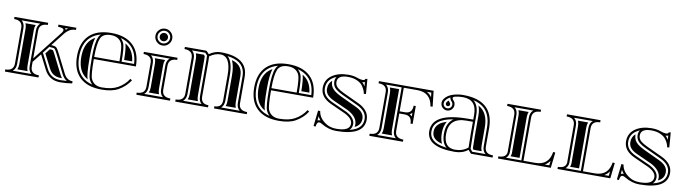

<svg xmlns="http://www.w3.org/2000/svg" viewBox="-34 -1432 7510 2107"><g transform="rotate(10 3720.5 -379.0)"><path d="M29.3 -609.4H404.3V-585.4Q310.5 -585.4 310.5 -503.4V-196.3L570.1 -527.6Q583.7 -544.9 583.7 -557.4Q583.7 -584 519 -585.4V-609.4H718.3V-585.4Q683.8 -585.4 656.2 -572.5Q620.6 -553.5 593 -518.1L479.7 -373.5Q518.3 -373.5 535.2 -361.8Q552 -350.1 578.9 -293.7L680.9 -91.3Q714.8 -23.9 779.3 -23.9V0Q711.4 10.7 646 10.7Q523.4 10.7 468 -98.1L387.9 -255.4L310.5 -158.2V-106Q310.5 -23.9 404.3 -23.9V0H29.3V-23.9Q123 -23.9 123 -106V-503.4Q123 -585.4 29.3 -585.4ZM286.6 -106V-503.4Q286.6 -557.9 321 -585.4H112.5Q147 -557.9 147 -503.4V-106Q147 -51.5 112.5 -23.9H321Q286.6 -51.5 286.6 -106ZM464.8 -354.5 402.3 -274.7Q406.5 -271.5 409.2 -266.1L489.3 -108.9Q514.2 -59.8 553.1 -36.5Q592 -13.2 646 -13.2Q680.9 -13.2 716.3 -16.4Q681.6 -36.6 659.4 -80.6L557.4 -283.2Q537.4 -325.2 524.7 -339.1L521.5 -342.3Q511.2 -349.6 479.7 -349.6Q470.9 -349.6 464.8 -354.5ZM262.7 -106Q262.7 -73.2 273.7 -47.9H159.9Q170.9 -73.2 170.9 -106V-503.4Q170.9 -536.1 159.9 -561.5H273.7Q262.7 -536.1 262.7 -503.4ZM597.4 -585.4Q604.5 -577.4 606.4 -566.9Q618.4 -577.1 631.1 -585.4ZM507.1 -323Q517.3 -311.8 535.9 -272.7L638.2 -69.8Q647.2 -52 658.2 -37.1H646Q598.6 -37.1 565.4 -57.1Q532.5 -76.9 510.7 -119.9L432.1 -273.9L473.1 -326.2Q480.7 -328.1 503.7 -323.5Z M1107.4 -13.2Q1216.1 -13.2 1281.5 -49.8Q1355.7 -91.3 1399.4 -160.2L1419.7 -147.2Q1373.5 -74.7 1293.2 -28.8Q1224.1 10.7 1107.4 10.7Q948.2 10.7 863.8 -70.1Q779.3 -150.9 779.3 -304.7Q779.3 -458 864.7 -539.3Q949.5 -620.1 1107.4 -620.1Q1265.1 -620.1 1350.1 -539.3Q1435.5 -458 1435.5 -304.7H966.8Q966.8 -126.5 984.4 -86.9Q1017.1 -13.2 1107.4 -13.2ZM966.8 -328.6H1248Q1248 -486.6 1230.5 -524.7Q1197.5 -596.2 1107.4 -596.2Q1018.1 -596.2 992.7 -536.4Q966.8 -475.1 966.8 -328.6ZM942.9 -328.6Q942.9 -480.2 970.7 -545.7Q976.6 -559.6 985.4 -571Q990.7 -577.9 996.1 -583.3Q926.8 -565.2 881.3 -522Q803.2 -447.8 803.2 -304.7Q803.2 -161.1 880.4 -87.4Q927.2 -42.5 1000.2 -24.7Q976.6 -45.2 962.4 -77.1Q942.9 -121.3 942.9 -304.7ZM1216.1 -584Q1238.3 -564.5 1252.2 -534.7Q1272 -491.7 1272 -328.6H1411.1Q1405 -454.1 1333.5 -522Q1287.1 -566.2 1216.1 -584ZM918.9 -328.6V-304.7Q918.9 -127.4 938 -74.2Q915 -87.2 896.7 -104.7Q827.1 -171.4 827.1 -304.7Q827.1 -437.5 897.7 -504.6Q917.2 -523.2 941.9 -536.6Q918.9 -466.3 918.9 -328.6ZM1278.1 -533.7Q1299.6 -521.2 1317.1 -504.6Q1374.5 -450.2 1385.3 -352.5H1295.9Q1294.4 -484.6 1278.1 -533.7Z M1494.1 -478H1869.1V-454.1Q1775.4 -454.1 1775.4 -372.1V-106Q1775.4 -23.9 1869.1 -23.9V0H1494.1V-23.9Q1587.9 -23.9 1587.9 -106V-372.1Q1587.9 -454.1 1494.1 -454.1ZM1577.4 -23.9H1785.9Q1751.5 -51.5 1751.5 -106V-372.1Q1751.5 -426.5 1785.9 -454.1H1577.4Q1611.8 -426.5 1611.8 -372.1V-106Q1611.8 -51.5 1577.4 -23.9ZM1632.4 -724.5Q1611.8 -703.9 1611.8 -675.3Q1611.8 -646.7 1632.4 -626.1Q1653.1 -605.5 1681.6 -605.5Q1710.2 -605.5 1730.8 -626.1Q1751.5 -646.7 1751.5 -675.3Q1751.5 -703.9 1730.8 -724.5Q1710.2 -745.1 1681.6 -745.1Q1653.1 -745.1 1632.4 -724.5ZM1624.8 -47.9Q1635.7 -73.2 1635.7 -106V-372.1Q1635.7 -404.8 1624.8 -430.2H1738.5Q1727.5 -404.8 1727.5 -372.1V-106Q1727.5 -73.2 1738.5 -47.9ZM1587.9 -675.3Q1587.9 -713.9 1615.5 -741.5Q1643.1 -769 1681.6 -769Q1720.2 -769 1747.8 -741.5Q1775.4 -713.9 1775.4 -675.3Q1775.4 -636.7 1747.8 -609.1Q1720.2 -581.5 1681.6 -581.5Q1643.1 -581.5 1615.5 -609.1Q1587.9 -636.7 1587.9 -675.3ZM1649.3 -642.9Q1635.7 -656.5 1635.7 -675.3Q1635.7 -694.1 1649.3 -707.6Q1662.8 -721.2 1681.6 -721.2Q1700.4 -721.2 1714 -707.6Q1727.5 -694.1 1727.5 -675.3Q1727.5 -656.5 1714 -642.9Q1700.4 -629.4 1681.6 -629.4Q1662.8 -629.4 1649.3 -642.9Z M2011 -585.4Q2045.4 -557.9 2045.4 -503.4V-106Q2045.4 -51.5 2011 -23.9H2216.8Q2185.1 -51.5 2185.1 -106V-503.4Q2185.1 -536.6 2183.6 -550Q2183.1 -554.7 2184.1 -558.8Q2182.6 -559.8 2181.2 -561Q2176.8 -564.9 2165.8 -578.1Q2161.6 -583.3 2158.7 -585.4ZM2641.4 -23.9Q2606.9 -51.5 2606.9 -106V-398.4Q2606.9 -429.7 2600.3 -455.9Q2593.8 -482.2 2579 -505.1Q2564.2 -528.1 2541.1 -545Q2518.1 -562 2484.3 -574.1Q2450.4 -586.2 2406.7 -591.6Q2467.3 -537.8 2467.3 -386.7V-106Q2467.3 -51.5 2435.5 -23.9ZM2021.5 -106V-503.4Q2021.5 -585.4 1927.7 -585.4V-609.4H2160.9Q2171.4 -609.4 2184.4 -593.3Q2197.5 -577.1 2200 -577.1Q2261.5 -620.1 2326.2 -620.1Q2630.9 -620.1 2630.9 -398.4V-106Q2630.9 -23.9 2724.6 -23.9V0H2359.4V-23.9Q2443.4 -23.9 2443.4 -106V-386.7Q2443.4 -596.2 2326.2 -596.2Q2265.9 -596.2 2207.3 -552.7Q2209 -538.1 2209 -503.4V-106Q2209 -23.9 2293 -23.9V0H1927.7V-23.9Q2021.5 -23.9 2021.5 -106ZM2058.3 -561.5H2148.7Q2158.2 -549.8 2159.9 -545.7Q2161.1 -533.2 2161.1 -503.4V-106Q2161.1 -73.2 2171.4 -47.9H2058.3Q2069.3 -73.2 2069.3 -106V-503.4Q2069.3 -536.1 2058.3 -561.5ZM2594 -47.9H2481Q2491.2 -73.2 2491.2 -106V-386.7Q2491.2 -493.9 2461.4 -556.4Q2469 -554.2 2487.9 -547.5Q2506.8 -540.8 2526.6 -526Q2546.4 -511.2 2559 -491.8Q2571.5 -472.4 2577.3 -449.6Q2583 -426.8 2583 -398.4V-106Q2583 -73.2 2594 -47.9Z M3082 -13.2Q3190.7 -13.2 3256.1 -49.8Q3330.3 -91.3 3374 -160.2L3394.3 -147.2Q3348.1 -74.7 3267.8 -28.8Q3198.7 10.7 3082 10.7Q2922.9 10.7 2838.4 -70.1Q2753.9 -150.9 2753.9 -304.7Q2753.9 -458 2839.4 -539.3Q2924.1 -620.1 3082 -620.1Q3239.7 -620.1 3324.7 -539.3Q3410.2 -458 3410.2 -304.7H2941.4Q2941.4 -126.5 2959 -86.9Q2991.7 -13.2 3082 -13.2ZM2941.4 -328.6H3222.7Q3222.7 -486.6 3205.1 -524.7Q3172.1 -596.2 3082 -596.2Q2992.7 -596.2 2967.3 -536.4Q2941.4 -475.1 2941.4 -328.6ZM2917.5 -328.6Q2917.5 -480.2 2945.3 -545.7Q2951.2 -559.6 2960 -571Q2965.3 -577.9 2970.7 -583.3Q2901.4 -565.2 2856 -522Q2777.8 -447.8 2777.8 -304.7Q2777.8 -161.1 2855 -87.4Q2901.9 -42.5 2974.9 -24.7Q2951.2 -45.2 2937 -77.1Q2917.5 -121.3 2917.5 -304.7ZM3190.7 -584Q3212.9 -564.5 3226.8 -534.7Q3246.6 -491.7 3246.6 -328.6H3385.7Q3379.6 -454.1 3308.1 -522Q3261.7 -566.2 3190.7 -584ZM2893.6 -328.6V-304.7Q2893.6 -127.4 2912.6 -74.2Q2889.6 -87.2 2871.3 -104.7Q2801.8 -171.4 2801.8 -304.7Q2801.8 -437.5 2872.3 -504.6Q2891.8 -523.2 2916.5 -536.6Q2893.6 -466.3 2893.6 -328.6ZM3252.7 -533.7Q3274.2 -521.2 3291.7 -504.6Q3349.1 -450.2 3359.9 -352.5H3270.5Q3269 -484.6 3252.7 -533.7Z M3944.1 -525.1 3940.4 -572.8Q3934.1 -569.6 3926 -567.9Q3925.5 -567.9 3911.4 -566.7H3910.9Q3925.3 -554 3935.1 -539.3Q3939.9 -532 3944.1 -525.1ZM3500.5 -67.1Q3508.1 -71.5 3515.6 -72.8Q3525.1 -74 3533 -72.8Q3516.4 -92 3505.6 -114ZM3864 -26.4Q3902.3 -34.9 3930.2 -48.8Q3958 -62.7 3974.9 -81.4Q3991.7 -100.1 3999.6 -122.1Q4007.6 -144 4007.6 -170.7Q4007.6 -214.1 3980.7 -249.1Q3953.9 -284.2 3896.2 -311L3720.5 -393.1Q3674.8 -414.8 3648.9 -436Q3608.2 -469.2 3608.2 -519.3Q3608.2 -551.8 3624.3 -574.5Q3600.8 -564.9 3580.8 -551Q3519 -508.5 3519 -430.2Q3519 -386.5 3544.4 -353Q3571.3 -317.6 3629.2 -291.3L3795.2 -216.1Q3893.6 -165 3893.6 -95Q3893.6 -52.2 3864 -26.4ZM3939.9 -608.4 3961.4 -610.8 3974.4 -445.6 3950.4 -443.1Q3947.3 -478.5 3915.3 -525.9Q3895 -555.9 3851.9 -576Q3808.8 -596.2 3748 -596.2Q3632.1 -596.2 3632.1 -519.3Q3632.1 -480.7 3664.1 -454.6Q3687.7 -435.3 3730.7 -414.8L3906.5 -332.8Q4031.2 -274.2 4031.5 -170.7Q4031.5 10.7 3720.9 10.7Q3678.5 10.7 3639.2 -1Q3592.5 -15.1 3553.7 -39.1Q3536.9 -49.6 3524.7 -49.6Q3497.1 -49.6 3492.2 2.4L3468.8 0L3488.5 -175.8L3512.5 -173.3Q3524.4 -88.1 3616.7 -36.9Q3659.4 -13.2 3720.9 -13.2Q3869.6 -13.2 3869.6 -95Q3869.6 -150.6 3784.7 -194.6L3619.4 -269.5Q3555.9 -298.3 3525.4 -338.6Q3495.4 -378.2 3495.1 -430.2Q3495.1 -521.2 3567.1 -570.8Q3638.9 -620.1 3748 -620.1Q3805.9 -620.1 3845 -605.5Q3884.8 -590.6 3911.4 -590.6Q3936.8 -590.6 3939.9 -608.4ZM3914.8 -68.1Q3917.5 -81.1 3917.5 -95Q3917.5 -137.5 3889.2 -173.3Q3860.8 -209.2 3805.7 -237.5L3639.2 -313Q3586.7 -336.7 3563.5 -367.4Q3543 -394.5 3543 -430.2V-430.7Q3543 -489.7 3584.2 -523.9V-519.3Q3584.2 -458 3633.8 -417.5Q3661.9 -394.5 3710.2 -371.6L3886.2 -289.3Q3938.5 -264.9 3961.7 -234.6Q3983.6 -206.1 3983.6 -170.7V-170.4Q3983.6 -148.4 3977.1 -130.4Q3970.7 -112.8 3957 -97.4Q3943.1 -82 3919.4 -70.3Z M4090.1 -609.4H4699.5L4719 -436L4695.1 -433.6Q4672.9 -585.4 4521.7 -585.4H4371.3V-322.5H4429.9Q4512 -322.5 4512 -410.2H4535.9V-210.9H4512Q4512 -298.6 4429.9 -298.6H4371.3V-106Q4371.3 -23.9 4465.1 -23.9V0H4090.1V-23.9Q4183.8 -23.9 4183.8 -106V-503.4Q4183.8 -585.4 4090.1 -585.4ZM4347.4 -106V-585.4H4173.3Q4207.8 -557.9 4207.8 -503.4V-106Q4207.8 -51.5 4173.3 -23.9H4381.8Q4347.4 -51.5 4347.4 -106ZM4512 -289.8V-331.3Q4501.2 -318.4 4485.6 -310.5Q4501.2 -302.7 4512 -289.8ZM4683.8 -534.2 4678 -585.4H4627.7Q4661.9 -566.9 4683.8 -534.2ZM4323.5 -561.5V-106Q4323.5 -74.2 4334.7 -47.9H4220.5Q4231.7 -74 4231.7 -106V-503.4Q4231.7 -535.2 4220.5 -561.5Z M5182.9 -349.1H5110.6Q4916.3 -349.1 4916.3 -167Q4916.3 -13.2 5042.2 -13.2Q5125.5 -13.2 5185.3 -62.5Q5182.9 -135.3 5182.9 -215.1ZM4808.1 -493.9Q4808.1 -519 4823.2 -540.5Q4856 -586.2 4924.1 -605.5Q4976.1 -620.1 5028.1 -620.1Q5370.4 -620.1 5370.4 -309.6V-106Q5370.4 -23.9 5464.1 -23.9V0H5229.7Q5218 0 5205.1 -19.5Q5192.1 -39.1 5187.5 -36.1Q5128.4 10.7 5042.2 10.7Q4728.8 10.7 4728.8 -167Q4728.8 -373 5130.1 -373H5182.9V-426.8Q5182.9 -596.2 5028.1 -596.2Q4986.6 -596.2 4945.1 -586.9Q4918.5 -581.1 4918.5 -567.1Q4918.5 -557.6 4930.9 -544.4Q4951.9 -523.9 4951.9 -493.7Q4951.9 -463.9 4930.9 -442.9Q4909.9 -421.9 4880.1 -421.9Q4850.3 -421.9 4829.3 -442.9Q4808.3 -463.9 4808.1 -493.9ZM4832 -493.9Q4832 -473.9 4846.2 -459.7Q4860.1 -445.8 4880 -445.8Q4899.9 -445.8 4913.9 -459.8Q4928 -473.9 4928 -493.7Q4928 -513.9 4913.8 -527.6Q4900.9 -541.3 4896.7 -553.7Q4896.5 -554.7 4896.1 -556.6Q4895.8 -558.6 4895.4 -561.8Q4895 -564.9 4894.5 -567.1V-569.1Q4861.3 -553 4842.8 -526.6Q4832 -511.5 4832 -493.9ZM4947.8 -18.1Q4940.7 -23.9 4933.8 -31.2Q4921.1 -44.9 4912.2 -63Q4903.3 -81.1 4897.8 -107.8Q4892.3 -134.5 4892.3 -167Q4892.3 -266.6 4947 -319.8Q4965.6 -337.6 4970.9 -338.6Q4915.3 -330.1 4876.7 -316.4Q4833.3 -300.8 4805.4 -278.1Q4777.6 -255.4 4765.1 -228Q4752.7 -200.7 4752.7 -167Q4752.7 -138.7 4762.2 -115.5Q4771.7 -92.3 4793.2 -73Q4814.7 -53.7 4847.9 -40.5Q4881.1 -27.8 4930.2 -20.5ZM5214.6 -46.9Q5218.5 -42.5 5225.1 -32.7Q5229.5 -26.1 5232.2 -23.9H5380.9Q5346.4 -51.5 5346.4 -106V-309.6Q5346.4 -352.3 5339.8 -388.4Q5333.3 -424.6 5318.4 -456.7Q5303.5 -488.8 5280.5 -513.3Q5257.6 -537.8 5223.9 -556Q5190.2 -574.2 5146.7 -584.2Q5206.8 -535.6 5206.8 -426.8V-215.1Q5206.8 -136 5209.2 -63.2L5209.7 -51.5ZM4856 -494.1Q4856 -504.2 4862.3 -512.7Q4869.9 -523.4 4880.6 -532.2Q4887 -521.5 4896.7 -511Q4904.1 -503.9 4904.1 -493.7Q4904.1 -483.6 4897.1 -476.7Q4890.1 -469.7 4880.1 -469.7Q4870.1 -469.7 4863.3 -476.8Q4856 -483.9 4856 -494.1ZM4900.4 -299.1Q4868.4 -245.8 4868.4 -167Q4868.4 -132.1 4874.5 -103Q4880.6 -73.2 4890.9 -52.5V-52.2Q4871.8 -56.9 4856.7 -63Q4827.4 -74.5 4809.1 -90.8Q4791.7 -106.4 4784.4 -124.5Q4776.6 -143.3 4776.6 -167Q4776.6 -195.6 4786.9 -218Q4797.1 -240.2 4820.6 -259.8Q4845.2 -280 4885 -293.9Q4892.3 -296.6 4900.4 -299.1ZM5243.7 -47.9Q5237.3 -56.9 5233.2 -61.8V-64.2Q5230.7 -136.5 5230.7 -215.1V-426.8Q5230.7 -490 5211.7 -535.4L5212.4 -534.9Q5242.7 -518.6 5263.1 -496.8Q5283.4 -475.1 5296.6 -446.5Q5310.3 -417.2 5316.2 -384.3Q5322.5 -350.3 5322.5 -309.6V-106Q5322.5 -73.2 5333.5 -47.9Z M5804 -23.9H5934.8Q6085.9 -23.9 6108.2 -175.8L6132.1 -173.3L6112.5 0H5523.9V-23.9Q5609.4 -23.9 5616.5 -85.9V-503.4Q5616.5 -585.4 5522.7 -585.4V-609.4H5896.5V-585.4Q5804 -585.4 5804 -503.4ZM5609.1 -23.9H5780V-503.4Q5780 -558.1 5814.2 -585.4H5606Q5640.4 -557.9 5640.4 -503.4V-85.9Q5640.4 -84.5 5640.1 -83.3Q5636 -45.4 5609.1 -23.9ZM6096.9 -75.2Q6075 -42.5 6040.8 -23.9H6091.1ZM5655.8 -47.9Q5661.9 -63 5664.1 -80.6Q5664.3 -83.3 5664.3 -85.9V-503.4Q5664.3 -536.1 5653.3 -561.5H5766.8Q5756.1 -536.1 5756.1 -503.4V-47.9Z M6467 -23.9H6597.9Q6749 -23.9 6771.2 -175.8L6795.2 -173.3L6775.6 0H6187V-23.9Q6272.5 -23.9 6279.5 -85.9V-503.4Q6279.5 -585.4 6185.8 -585.4V-609.4H6559.6V-585.4Q6467 -585.4 6467 -503.4ZM6272.2 -23.9H6443.1V-503.4Q6443.1 -558.1 6477.3 -585.4H6269Q6303.5 -557.9 6303.5 -503.4V-85.9Q6303.5 -84.5 6303.2 -83.3Q6299.1 -45.4 6272.2 -23.9ZM6760 -75.2Q6738 -42.5 6703.9 -23.9H6754.2ZM6318.8 -47.9Q6325 -63 6327.1 -80.6Q6327.4 -83.3 6327.4 -85.9V-503.4Q6327.4 -536.1 6316.4 -561.5H6429.9Q6419.2 -536.1 6419.2 -503.4V-47.9Z M7324.2 -525.1 7320.6 -572.8Q7314.2 -569.6 7306.2 -567.9Q7305.7 -567.9 7291.5 -566.7H7291Q7305.4 -554 7315.2 -539.3Q7320.1 -532 7324.2 -525.1ZM6880.6 -67.1Q6888.2 -71.5 6895.8 -72.8Q6905.3 -74 6913.1 -72.8Q6896.5 -92 6885.7 -114ZM7244.1 -26.4Q7282.5 -34.9 7310.3 -48.8Q7338.1 -62.7 7355 -81.4Q7371.8 -100.1 7379.8 -122.1Q7387.7 -144 7387.7 -170.7Q7387.7 -214.1 7360.8 -249.1Q7334 -284.2 7276.4 -311L7100.6 -393.1Q7054.9 -414.8 7029.1 -436Q6988.3 -469.2 6988.3 -519.3Q6988.3 -551.8 7004.4 -574.5Q6981 -564.9 6960.9 -551Q6899.2 -508.5 6899.2 -430.2Q6899.2 -386.5 6924.6 -353Q6951.4 -317.6 7009.3 -291.3L7175.3 -216.1Q7273.7 -165 7273.7 -95Q7273.7 -52.2 7244.1 -26.4ZM7320.1 -608.4 7341.6 -610.8 7354.5 -445.6 7330.6 -443.1Q7327.4 -478.5 7295.4 -525.9Q7275.1 -555.9 7232.1 -576Q7189 -596.2 7128.2 -596.2Q7012.2 -596.2 7012.2 -519.3Q7012.2 -480.7 7044.2 -454.6Q7067.9 -435.3 7110.8 -414.8L7286.6 -332.8Q7411.4 -274.2 7411.6 -170.7Q7411.6 10.7 7101.1 10.7Q7058.6 10.7 7019.3 -1Q6972.7 -15.1 6933.8 -39.1Q6917 -49.6 6904.8 -49.6Q6877.2 -49.6 6872.3 2.4L6848.9 0L6868.7 -175.8L6892.6 -173.3Q6904.5 -88.1 6996.8 -36.9Q7039.6 -13.2 7101.1 -13.2Q7249.8 -13.2 7249.8 -95Q7249.8 -150.6 7164.8 -194.6L6999.5 -269.5Q6936 -298.3 6905.5 -338.6Q6875.5 -378.2 6875.2 -430.2Q6875.2 -521.2 6947.3 -570.8Q7019 -620.1 7128.2 -620.1Q7186 -620.1 7225.1 -605.5Q7264.9 -590.6 7291.5 -590.6Q7316.9 -590.6 7320.1 -608.4ZM7294.9 -68.1Q7297.6 -81.1 7297.6 -95Q7297.6 -137.5 7269.3 -173.3Q7241 -209.2 7185.8 -237.5L7019.3 -313Q6966.8 -336.7 6943.6 -367.4Q6923.1 -394.5 6923.1 -430.2V-430.7Q6923.1 -489.7 6964.4 -523.9V-519.3Q6964.4 -458 7013.9 -417.5Q7042 -394.5 7090.3 -371.6L7266.4 -289.3Q7318.6 -264.9 7341.8 -234.6Q7363.8 -206.1 7363.8 -170.7V-170.4Q7363.8 -148.4 7357.2 -130.4Q7350.8 -112.8 7337.2 -97.4Q7323.2 -82 7299.6 -70.3Z"/></g></svg>

Font: itsadzokeS01
Style: Regular
Weight: 600
Width: 6
Version: Version 0.46